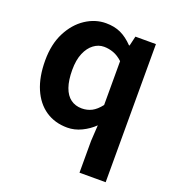

<svg xmlns="http://www.w3.org/2000/svg" viewBox="-141 -686 926 1012"><g transform="rotate(20 322.0 -180.0)"><path d="M418.9 214.9V37.3L424.2 -52.7Q395 -24 356.1 -5.1Q317.2 13.8 276.2 13.8Q206.3 13.8 154.6 -21.2Q102.9 -56.2 74.7 -122Q46.5 -187.8 46.5 -279.9Q46.5 -371.2 80.2 -436.8Q113.9 -502.4 167.7 -538Q221.6 -573.5 281.7 -573.5Q329 -573.5 364.7 -557Q400.4 -540.5 434.3 -505.3H437.8L450.6 -559.8H565.7V214.9ZM313.5 -107.4Q343.9 -107.4 369.3 -120.4Q394.6 -133.5 418.9 -164.8V-410.8Q393.8 -434.2 367.4 -443.7Q341 -453.2 314.1 -453.2Q283.2 -453.2 256.7 -433.4Q230.1 -413.7 213.9 -375.7Q197.6 -337.8 197.6 -281.5Q197.6 -223.5 211.3 -184.6Q225 -145.7 251.2 -126.6Q277.4 -107.4 313.5 -107.4Z"/></g></svg>

Font: Noto Sans SC Thin
Style: Regular
Weight: 100
Designer: Ryoko NISHIZUKA 西塚涼子 (kana, bopomofo & ideographs); Paul D. Hunt (Latin, Greek & Cyrillic); Sandoll Communications 산돌커뮤니
Foundry: Adobe
Version: Version 2.004-H2;hotconv 1.0.118;makeotfexe 2.5.65603